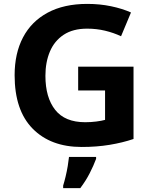

<svg xmlns="http://www.w3.org/2000/svg" viewBox="-20 -744 775 985"><path d="M381 -402H665V-31Q609 -12 542.5 -1Q476 10 399 10Q240 10 147.5 -84Q55 -178 55 -358Q55 -470 98 -552Q141 -634 224.5 -679Q308 -724 428 -724Q492 -724 549.5 -712Q607 -700 652 -680L601 -558Q563 -576 519 -586.5Q475 -597 427 -597Q354 -597 306.5 -565.5Q259 -534 236 -479.5Q213 -425 213 -355Q213 -244 263 -180.5Q313 -117 417 -117Q446 -117 473.5 -120.5Q501 -124 519 -129V-280H381ZM473 71Q460 106 440 145Q420 184 392 221H304V208Q310 189 316.5 162Q323 135 327.5 108Q332 81 334 61H473Z"/></svg>

Font: Noto Sans Meetei Mayek
Style: Bold
Weight: 700
Designer: Monotype Design Team and Neelakash Kshetrimayum
Foundry: Monotype Imaging Inc.
Version: Version 2.002; ttfautohint (v1.8.4.7-5d5b)